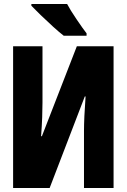

<svg xmlns="http://www.w3.org/2000/svg" viewBox="-20 -947 640 967"><path d="M416 -767V-779Q398 -802 365.5 -850Q333 -898 318 -927H138V-918Q154 -901 184.5 -871.5Q215 -842 247.5 -812.5Q280 -783 301 -767ZM230 0 407 -461H411Q407 -406 405 -362.5Q403 -319 403 -288V0H552V-714H367L191 -261H187Q191 -315 192.5 -356.5Q194 -398 194 -430V-714H46V0Z"/></svg>

Font: Noto Sans Mono UI ExtraBold
Style: Regular
Weight: 800
Designer: Monotype Design team
Foundry: Monotype Imaging Inc.
Version: 1.000